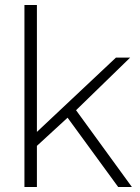

<svg xmlns="http://www.w3.org/2000/svg" viewBox="-20 -750 562 770"><path d="M454 0 251 -278 128 -165V0H78V-730H128V-221L445 -519H502L285 -308L509 0Z"/></svg>

Font: Raleway-v4020 Light
Style: Regular
Weight: 300
Designer: Matt McInerney, Pablo Impallari, Rodrigo Fuenzalida
Foundry: Matt McInerney, Pablo Impallari, Rodrigo Fuenzalida
Version: Version 4.020;PS 004.020;hotconv 1.0.88;makeotf.lib2.5.64775